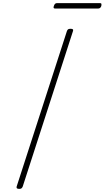

<svg xmlns="http://www.w3.org/2000/svg" viewBox="-20 -1200 672 1234"><path d="M104 14Q92 14 88.5 10Q85 6 87 -1L410 -1000Q413 -1008 417.5 -1011.5Q422 -1015 434 -1015Q444 -1015 448 -1011.5Q452 -1008 449 -1000L126 -1Q123 6 118.5 10Q114 14 104 14ZM335 -1145Q327 -1145 325 -1149Q323 -1153 326 -1161Q329 -1171 334 -1175.5Q339 -1180 347 -1180H622Q630 -1180 631.5 -1175.5Q633 -1171 631 -1161Q628 -1153 623 -1149Q618 -1145 609 -1145Z"/></svg>

Font: Playwrite US Trad Thin
Style: Regular
Weight: 250
Designer: Veronika Burian, José Scaglione
Foundry: TypeTogether
Version: Version 1.003